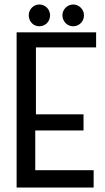

<svg xmlns="http://www.w3.org/2000/svg" viewBox="-20 -839 467 855"><path d="M54 -695V-4H397V-81H137V-258H352V-330H140V-628H408V-695ZM354 -771C354 -797 332 -819 306 -819C280 -819 258 -797 258 -771C258 -743 280 -722 306 -722C332 -722 354 -743 354 -771ZM203 -771C203 -797 182 -819 155 -819C129 -819 108 -797 108 -771C108 -743 129 -722 155 -722C182 -722 203 -743 203 -771Z"/></svg>

Font: Englebert
Style: Regular
Weight: 400
Designer: Astigmatic (AOETI)
Foundry: Astigmatic (AOETI)
Version: Version 1.000